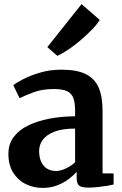

<svg xmlns="http://www.w3.org/2000/svg" viewBox="-20 -906 596 937"><path d="M188 11Q143 11 105 -8Q67 -27 44 -64Q21 -101 21 -155Q21 -202.5 46.5 -237Q72 -271.5 117 -293.5Q162 -315.5 220.8 -326.8Q279.5 -338 346.5 -338.5V-365.5Q346.5 -403.5 338.2 -426.8Q330 -450 307.5 -460.8Q285 -471.5 243 -471.5Q185.5 -471.5 142.5 -455.2Q99.5 -439 75.5 -427L45 -490Q57 -500.5 91 -518.5Q125 -536.5 174 -551.2Q223 -566 280 -566Q355.5 -566 399.2 -544Q443 -522 461.8 -477.8Q480.5 -433.5 480.5 -365V-60L534.5 -59.5V-5.5Q523 -2.5 501.8 1Q480.5 4.5 456.2 7Q432 9.5 412 9.5Q378 9.5 366 -0.2Q354 -10 354 -41V-68Q342 -53 318.5 -34.5Q295 -16 262.2 -2.5Q229.5 11 188 11ZM253.5 -71.5Q275 -71.5 301.2 -83.8Q327.5 -96 346.5 -114V-278.5Q284.5 -278.5 245.8 -263.5Q207 -248.5 189 -224Q171 -199.5 171 -169.5Q171 -137.5 181.5 -115.5Q192 -93.5 210.5 -82.5Q229 -71.5 253.5 -71.5ZM259 -634 211 -676 378 -886 466.5 -809Q454.5 -788 429 -761.8Q403.5 -735.5 372.8 -709.2Q342 -683 312 -663Q282 -643 260.5 -634Z"/></svg>

Font: Merriweather 24pt
Style: Bold
Weight: 700
Designer: Eben Sorkin
Foundry: Eben Sorkin
Version: Version 2.100